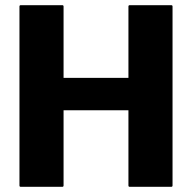

<svg xmlns="http://www.w3.org/2000/svg" viewBox="-20 -720 740 740"><path d="M480 -700H640Q645 -700 645 -695V-5Q645 0 640 0H480Q475 0 475 -5V-295H225V-5Q225 0 220 0H60Q55 0 55 -5V-695Q55 -700 60 -700H220Q225 -700 225 -695V-420H475V-695Q475 -700 480 -700Z"/></svg>

Font: MFEK Sans
Style: Bold
Weight: 700
Designer: Owen Earl
Foundry: indestructible type*
Version: Version 0.001; ttfautohint (v1.8.4.7-5d5b)